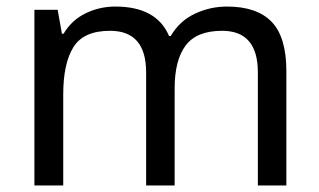

<svg xmlns="http://www.w3.org/2000/svg" viewBox="-20 -566 975 586"><path d="M673 -546Q764 -546 809 -499.5Q854 -453 854 -349V0H767V-345Q767 -472 658 -472Q580 -472 546.5 -427Q513 -382 513 -296V0H426V-345Q426 -472 316 -472Q235 -472 204 -422Q173 -372 173 -278V0H85V-536H156L169 -463H174Q199 -505 241.5 -525.5Q284 -546 332 -546Q458 -546 496 -456H501Q528 -502 574.5 -524Q621 -546 673 -546Z"/></svg>

Font: Noto Sans Khudawadi
Style: Regular
Weight: 400
Designer: Monotype Design Team
Foundry: Monotype Imaging Inc.
Version: Version 2.003; ttfautohint (v1.8.4.7-5d5b)